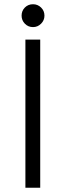

<svg xmlns="http://www.w3.org/2000/svg" viewBox="-20 -887 310 907"><path d="M170 -700V0H100V-700ZM190 -813Q190 -791 174 -775Q158 -759 136 -759Q113 -759 97.5 -775Q82 -791 82 -813Q82 -836 97.5 -851.5Q113 -867 136 -867Q158 -867 174 -851.5Q190 -836 190 -813Z"/></svg>

Font: Goli Light
Style: Regular
Weight: 300
Designer: jaikishan Patel
Foundry: MagicType
Version: Version 1.000